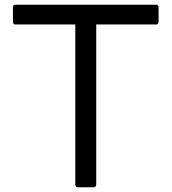

<svg xmlns="http://www.w3.org/2000/svg" viewBox="-20 -771 729 816"><path d="M300 13V-667H45Q35 -667 35 -679V-740Q35 -751 45 -751H644Q654 -751 654 -740V-679Q654 -674 651 -670.5Q648 -667 644 -667H389V13Q389 25 377 25H312Q300 25 300 13Z"/></svg>

Font: LINE Seed JP_TTF Regular
Style: Regular
Weight: 400
Designer: LINE & Fontrix & Fontworks
Version: Version 1.002